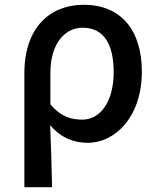

<svg xmlns="http://www.w3.org/2000/svg" viewBox="-20 -584 664 804"><path d="M82 200H198C196 108 194 35 190 -60C236 -5 292 14 347 14C463 14 574 -95 574 -284C574 -458 486 -564 331 -564C192 -564 82 -472 82 -276ZM325 -83C281 -83 237 -93 191 -147V-279C191 -403 253 -468 326 -468C416 -468 456 -397 456 -282C456 -154 397 -83 325 -83Z"/></svg>

Font: Noto Sans CJK SC Medium
Style: Regular
Weight: 500
Designer: Ryoko NISHIZUKA 西塚涼子 (kana, bopomofo & ideographs); Paul D. Hunt (Latin, Greek & Cyrillic); Sandoll Communications 산돌커뮤니
Foundry: Adobe
Version: Version 2.004;hotconv 1.0.118;makeotfexe 2.5.65603